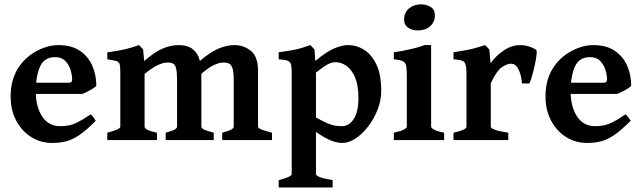

<svg xmlns="http://www.w3.org/2000/svg" viewBox="-20 -636 2915 872"><path d="M417.5 -246.6Q409.7 -237.3 388.9 -226.1Q368.2 -214.8 353.5 -209.5H81.5L82.5 -260.3H290.5Q300.8 -260.3 304.2 -263.7Q307.6 -267.1 307.6 -276.4Q307.6 -294.4 300.8 -317.9Q293.9 -341.3 276.9 -358.9Q259.8 -376.5 230 -376.5Q181.2 -376.5 161.9 -333.7Q142.6 -291 142.6 -219.7Q142.6 -151.4 171.4 -107.2Q200.2 -63 253.9 -63Q272.9 -63 291 -66.2Q309.1 -69.3 332.5 -80.8Q356 -92.3 391.1 -116.2Q397 -113.8 405 -102.3Q413.1 -90.8 415 -87.4Q373 -45.4 341.8 -23.7Q310.5 -2 281.2 5.6Q252 13.2 215.8 13.2Q164.6 13.2 122.1 -13.4Q79.6 -40 54 -87.6Q28.3 -135.3 28.3 -198.2Q28.3 -320.8 120.6 -388.2Q144.5 -405.8 177.7 -418.5Q210.9 -431.2 245.6 -431.2Q304.7 -431.2 342.8 -405.3Q380.9 -379.4 399.2 -337.4Q417.5 -295.4 417.5 -246.6Z M989.3 0V-33.2Q1022 -42 1031.7 -48.3Q1041.5 -54.7 1041.5 -60.5V-270Q1041.5 -306.6 1036.4 -324.2Q1031.2 -341.8 1020.8 -346.9Q1010.3 -352.1 994.1 -352.1Q975.6 -352.1 949.2 -339.4Q922.9 -326.7 894.5 -300.3V-60.5Q894.5 -54.7 905 -48.6Q915.5 -42.5 950.7 -33.2V0H732.4V-33.2Q764.6 -42 774.4 -48.3Q784.2 -54.7 784.2 -60.5V-270Q784.2 -306.6 780 -324.2Q775.9 -341.8 766.4 -346.9Q756.8 -352.1 740.2 -352.1Q720.7 -352.1 695.1 -339.6Q669.4 -327.1 636.7 -300.3V-60.5Q636.7 -44.9 692.9 -33.2V0H467.3V-33.2Q526.4 -48.8 526.4 -60.5V-308.1Q526.4 -332.5 523.7 -343.5Q521 -354.5 508.5 -358.6Q496.1 -362.8 467.3 -366.7V-398.4Q514.6 -404.3 546.6 -411.9Q578.6 -419.4 611.3 -431.2L629.9 -411.6L634.8 -358.9Q686 -402.8 722.2 -417Q758.3 -431.2 790.5 -431.2Q833.5 -431.2 856.9 -411.4Q880.4 -391.6 885.7 -365.2L887.7 -359.4Q938.5 -401.9 975.1 -416.5Q1011.7 -431.2 1044.4 -431.2Q1087.4 -431.2 1119.6 -404.8Q1151.9 -378.4 1151.9 -314.5V-60.5Q1151.9 -54.7 1165.8 -48.6Q1179.7 -42.5 1215.3 -33.2V0Z M1536.1 13.2Q1510.3 13.2 1482.7 2Q1455.1 -9.3 1415 -36.6V154.3Q1415 161.1 1431.9 168.2Q1448.7 175.3 1490.7 182.1V215.3H1245.6V182.1Q1304.7 167.5 1304.7 154.3V-308.1Q1304.7 -330.6 1301.8 -342.8Q1298.8 -355 1286.4 -360.1Q1273.9 -365.2 1245.6 -366.7V-398.4Q1280.3 -403.3 1304 -407.5Q1327.6 -411.6 1346.9 -417.2Q1366.2 -422.9 1389.6 -431.2L1408.2 -411.6L1412.1 -358.9Q1462.9 -401.9 1498.5 -416.5Q1534.2 -431.2 1559.6 -431.2Q1600.6 -431.2 1635 -408.9Q1669.4 -386.7 1690.4 -341.1Q1711.4 -295.4 1711.4 -224.1Q1711.4 -179.7 1694.8 -137.5Q1678.2 -95.2 1651.6 -61Q1625 -26.9 1594.5 -6.8Q1564 13.2 1536.1 13.2ZM1504.4 -353.5Q1488.3 -353.5 1471.4 -345.5Q1454.6 -337.4 1415 -306.6V-102.5Q1447.3 -84 1467.8 -75.7Q1488.3 -67.4 1502.9 -65.2Q1517.6 -63 1532.2 -63Q1565.9 -63 1586.9 -96.2Q1607.9 -129.4 1607.9 -190.9Q1607.9 -248.5 1592.5 -284.4Q1577.1 -320.3 1553.5 -336.9Q1529.8 -353.5 1504.4 -353.5Z M1955.1 -566.4Q1955.1 -535.6 1933.1 -516.6Q1911.1 -497.6 1877.9 -497.6Q1853 -497.6 1834.2 -509.8Q1815.4 -522 1815.4 -547.9Q1815.4 -579.1 1837.6 -597.7Q1859.9 -616.2 1891.6 -616.2Q1916.5 -616.2 1935.8 -604.5Q1955.1 -592.8 1955.1 -566.4ZM1768.6 0V-33.2Q1798.8 -39.6 1813.2 -47.1Q1827.6 -54.7 1827.6 -60.5V-289.6Q1827.6 -320.3 1825 -335.9Q1822.3 -351.6 1810.1 -357.7Q1797.9 -363.8 1768.6 -366.7V-398.4Q1807.6 -404.3 1842.5 -412.1Q1877.4 -419.9 1908.7 -431.2H1938V-60.5Q1938 -55.2 1951.4 -47.4Q1964.8 -39.6 1997.1 -33.2V0Z M2414.6 -410.6Q2418.9 -408.2 2417 -388.9Q2415 -369.6 2409.4 -343.5Q2403.8 -317.4 2397 -293.2Q2390.1 -269 2384.3 -256.8H2350.6Q2348.1 -293 2335.4 -319.8Q2322.8 -346.7 2300.8 -346.7Q2283.7 -346.7 2260 -331.3Q2236.3 -315.9 2209 -258.3V-60.5Q2209 -54.2 2227.8 -46.9Q2246.6 -39.6 2288.6 -33.2V0H2039.6V-33.2Q2098.6 -46.4 2098.6 -60.5V-296.9Q2098.6 -326.7 2095.5 -338.4Q2092.3 -350.1 2088.4 -354.5Q2082 -359.9 2073.2 -362.3Q2064.5 -364.7 2039.6 -366.7V-398.4Q2073.2 -403.8 2095.7 -408Q2118.2 -412.1 2137.9 -417.5Q2157.7 -422.9 2183.6 -431.2L2202.1 -411.6L2208 -349.1Q2232.4 -382.8 2268.3 -407Q2304.2 -431.2 2343.3 -431.2Q2379.4 -431.2 2414.6 -410.6Z M2846.7 -246.6Q2838.9 -237.3 2818.1 -226.1Q2797.4 -214.8 2782.7 -209.5H2510.7L2511.7 -260.3H2719.7Q2730 -260.3 2733.4 -263.7Q2736.8 -267.1 2736.8 -276.4Q2736.8 -294.4 2730 -317.9Q2723.1 -341.3 2706.1 -358.9Q2689 -376.5 2659.2 -376.5Q2610.4 -376.5 2591.1 -333.7Q2571.8 -291 2571.8 -219.7Q2571.8 -151.4 2600.6 -107.2Q2629.4 -63 2683.1 -63Q2702.1 -63 2720.2 -66.2Q2738.3 -69.3 2761.7 -80.8Q2785.2 -92.3 2820.3 -116.2Q2826.2 -113.8 2834.2 -102.3Q2842.3 -90.8 2844.2 -87.4Q2802.2 -45.4 2771 -23.7Q2739.7 -2 2710.4 5.6Q2681.2 13.2 2645 13.2Q2593.8 13.2 2551.3 -13.4Q2508.8 -40 2483.2 -87.6Q2457.5 -135.3 2457.5 -198.2Q2457.5 -320.8 2549.8 -388.2Q2573.7 -405.8 2606.9 -418.5Q2640.1 -431.2 2674.8 -431.2Q2733.9 -431.2 2772 -405.3Q2810.1 -379.4 2828.4 -337.4Q2846.7 -295.4 2846.7 -246.6Z"/></svg>

Font: Dai Banna SIL SemiBold
Style: Regular
Weight: 600
Designer: Victor Gaultney
Foundry: SIL International
Version: Version 4.000